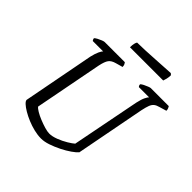

<svg xmlns="http://www.w3.org/2000/svg" viewBox="-222 -1025 1193 1193"><g transform="rotate(45 374.5 -429.0)"><path d="M320 0Q290 0 257.5 -8Q225 -16 195 -28.5Q165 -41 140.5 -55.5Q116 -70 101.5 -83.5Q87 -97 87 -107L177 -577Q185 -611 194.5 -631Q204 -651 211 -656H119Q118 -658 115 -662.5Q112 -667 112 -674Q118 -680 131 -687Q144 -694 157 -699Q170 -704 176 -704H353Q356 -701 360 -693Q364 -685 364 -673L318 -660Q288 -652 275 -634.5Q262 -617 253 -574L167 -128Q173 -119 193 -107Q213 -95 240 -84Q267 -73 292.5 -65.5Q318 -58 335 -58Q360 -58 392.5 -70.5Q425 -83 453 -100Q481 -117 493 -128L581 -577Q589 -613 598.5 -632Q608 -651 614 -656H524Q522 -658 519.5 -662.5Q517 -667 517 -674Q524 -681 537 -687.5Q550 -694 563 -699Q576 -704 580 -704H739Q741 -700 745 -693Q749 -686 749 -673L702 -659Q682 -654 670 -644.5Q658 -635 651 -617Q644 -599 637 -566L549 -108Q537 -94 510.5 -75.5Q484 -57 450 -40Q416 -23 382 -11.5Q348 0 320 0ZM310 -792Q310 -813 313.5 -826.5Q317 -840 321 -844Q351 -844 391.5 -846Q432 -848 474 -850.5Q516 -853 550.5 -855Q585 -857 603 -858L613 -849Q613 -832 609 -815.5Q605 -799 602 -792Z"/></g></svg>

Font: Texturina 12pt Light
Style: Italic
Weight: 300
Italic angle: -11°
Designer: Guillermo Torres Carreño
Foundry: Omnibus-Type
Version: Version 1.002